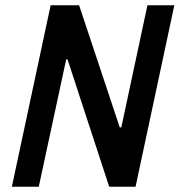

<svg xmlns="http://www.w3.org/2000/svg" viewBox="-20 -708 681 728"><path d="M25 0 172 -688H280L434 -225H440L539 -688H641L494 0H394L236 -483H231L127 0Z"/></svg>

Font: Saira SemiCondensed Medium
Style: Italic
Weight: 500
Width: 4
Italic angle: -12°
Designer: Hector Gatti with collaboration of the Omnibus-Type team
Foundry: Omnibus-Type
Version: Version 1.101